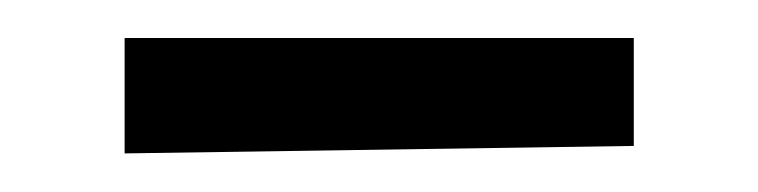

<svg xmlns="http://www.w3.org/2000/svg" viewBox="-20 -720 395 100"><path d="M44.9 -700.2H310.1V-644L44.9 -640.1Z"/></svg>

Font: Parastoo FD
Style: FD
Weight: 400
Foundry: Saber Rastikerdar (saber.rastikerdar@gmail.com)
Version: Version 2.0.1